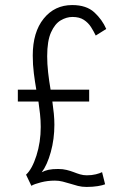

<svg xmlns="http://www.w3.org/2000/svg" viewBox="-20 -726 490 759"><path d="M104 8.5 83 -35.5Q107 -57.5 124 -110.8Q141 -164 141 -224Q141 -250.5 138.2 -275.5Q135.5 -300.5 132 -324.5H50.5V-371.5H123.5Q118 -403 113.8 -436.2Q109.5 -469.5 109.5 -506.5Q109.5 -599 152.8 -652.5Q196 -706 265.5 -706Q321.5 -706 352.8 -677.2Q384 -648.5 400 -611.5L358.5 -585.5Q350.5 -602 339.8 -619Q329 -636 311.5 -647.5Q294 -659 266.5 -659Q243 -659 220 -645.5Q197 -632 181.8 -598.2Q166.5 -564.5 166.5 -503.5Q166.5 -474 170.2 -440Q174 -406 180 -371.5H332.5V-324.5H187Q190.5 -300 192.8 -276.8Q195 -253.5 195 -233Q195 -176.5 180.8 -125Q166.5 -73.5 145 -45Q156.5 -51.5 171.8 -54.8Q187 -58 210 -58Q228.5 -58 243.5 -54.2Q258.5 -50.5 271.5 -45.5Q284 -40.5 296.5 -36.8Q309 -33 323.5 -33Q343 -33 359 -37Q375 -41 383.5 -45.5L395.5 2.5Q386 6.5 366.2 9.8Q346.5 13 322 13Q304 13 288.2 9Q272.5 5 257 0Q242.5 -4.5 227.8 -8.2Q213 -12 197 -12Q168 -12 141.8 -5.2Q115.5 1.5 104 8.5Z"/></svg>

Font: Trispace Condensed ExtraLight
Style: Regular
Weight: 200
Width: 3
Designer: Tyler Finck
Foundry: Etcetera Type Company
Version: Version 1.210; ttfautohint (v1.8.3)